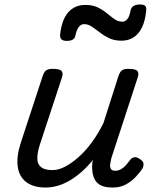

<svg xmlns="http://www.w3.org/2000/svg" viewBox="-20 -823 687 859"><path d="M184 16Q130 16 98 -8Q66 -32 59.5 -76.5Q53 -121 72 -181L171 -483Q178 -503 187.5 -509Q197 -515 216 -515Q247 -515 255.5 -505.5Q264 -496 257 -476L158 -175Q146 -137 147 -112Q148 -87 164.5 -74.5Q181 -62 215 -62Q242 -62 271.5 -77.5Q301 -93 332 -120.5Q363 -148 391.5 -187Q420 -226 443 -273L510 -483Q517 -503 526.5 -509Q536 -515 555 -515Q586 -515 594.5 -505.5Q603 -496 596 -476L478 -115Q475 -102 473 -89Q471 -76 476 -67.5Q481 -59 496 -59Q509 -59 521.5 -66Q534 -73 544 -84.5Q554 -96 562 -107Q568 -116 579 -119Q590 -122 605 -112Q621 -102 622 -91.5Q623 -81 618 -70Q607 -53 588 -32.5Q569 -12 543.5 2Q518 16 485 16Q452 16 433 7Q414 -2 405 -18Q396 -34 393.5 -54Q391 -74 393 -96L396 -108Q372 -78 346 -55Q320 -32 293 -16Q266 0 238.5 8Q211 16 184 16ZM279 -640Q246 -640 249 -668Q256 -734 285 -767.5Q314 -801 363 -801Q395 -801 418 -789.5Q441 -778 458.5 -763.5Q476 -749 492 -737.5Q508 -726 528 -726Q541 -726 550.5 -738.5Q560 -751 564 -776Q570 -803 607 -803Q623 -803 629.5 -796.5Q636 -790 634 -776Q628 -710 599.5 -675.5Q571 -641 523 -641Q491 -641 467.5 -652.5Q444 -664 425.5 -678.5Q407 -693 390.5 -704Q374 -715 356 -715Q342 -715 332 -701.5Q322 -688 317 -662Q315 -652 305.5 -646Q296 -640 279 -640Z"/></svg>

Font: Playwrite BE VLG
Style: Regular
Weight: 400
Designer: Veronika Burian, José Scaglione
Foundry: TypeTogether
Version: Version 1.002